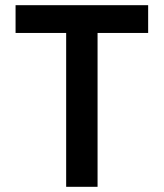

<svg xmlns="http://www.w3.org/2000/svg" viewBox="-20 -720 631 740"><path d="M551 -593H356V0H235V-593H40V-700H551Z"/></svg>

Font: Be Vietnam SemiBold
Style: Regular
Weight: 600
Designer: Gabriel Lam
Foundry: TypeRant
Version: Version 4.000